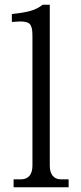

<svg xmlns="http://www.w3.org/2000/svg" viewBox="-20 -786 338 806"><path d="M189 -90.8Q189 -63 201.2 -48.1Q213.4 -33.2 235.8 -33.2H268.1V0H37.1V-33.2H68.8Q91.3 -33.2 103.8 -48.1Q116.2 -63 116.2 -90.8V-627.9Q116.2 -646 115.2 -656.7Q114.3 -667.5 110.6 -676Q106.9 -684.6 101.8 -688.2Q96.7 -691.9 85.7 -694.1Q74.7 -696.3 62.7 -695.8Q50.8 -695.3 29.8 -693.8V-727.1Q84 -732.9 110.6 -741Q137.2 -749 159.2 -766.1H189Z"/></svg>

Font: LT Superior Serif
Style: Regular
Weight: 400
Designer: Daniel Lyons
Foundry: LyonsType
Version: Version 2.120;FEAKit 1.0